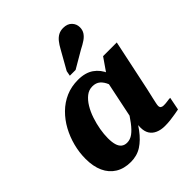

<svg xmlns="http://www.w3.org/2000/svg" viewBox="-226 -973 1131 1131"><g transform="rotate(-45 339.5 -407.5)"><path d="M509 -340 460 -335Q454 -374 442.5 -402.5Q431 -431 412.5 -447Q394 -463 364 -463Q335 -463 311.5 -444.5Q288 -426 269.5 -395.5Q251 -365 238.5 -327.5Q226 -290 219.5 -252.5Q213 -215 213 -182Q213 -149 219.5 -127Q226 -105 240 -94Q254 -83 275 -83Q301 -83 324 -100Q347 -117 372 -150Q397 -183 428 -233L446 -198Q410 -131 375.5 -84.5Q341 -38 301.5 -12.5Q262 13 210 13Q154 13 114.5 -11.5Q75 -36 54.5 -81Q34 -126 34 -189Q34 -242 47.5 -294Q61 -346 86 -392Q111 -438 147.5 -474Q184 -510 230 -530Q276 -550 332 -550Q392 -550 430 -523.5Q468 -497 487 -450Q506 -403 509 -340ZM649 -544 581 -222Q573 -188 568 -165.5Q563 -143 560 -129Q557 -115 557 -108Q557 -96 564 -91Q571 -86 583 -86Q600 -86 615 -88.5Q630 -91 641 -91L625 -10Q609 -7 589 -3.5Q569 0 547.5 2.5Q526 5 502 5Q469 5 444 -6Q419 -17 406 -38Q393 -59 393 -91Q393 -99 394 -112.5Q395 -126 397 -146L387 -136L446 -420L456 -430L535 -544ZM387 -750Q400 -774 414 -791.5Q428 -809 445.5 -818.5Q463 -828 486 -828Q521 -828 540 -808Q559 -788 559 -761Q559 -738 548 -721Q537 -704 517 -690.5Q497 -677 471 -664L363 -601H315L321 -633Z"/></g></svg>

Font: Roboto Serif
Style: Bold Italic
Weight: 700
Italic angle: -10°
Designer: Greg Gazdowicz
Foundry: Commercial Type
Version: Version 1.008